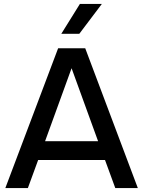

<svg xmlns="http://www.w3.org/2000/svg" viewBox="-20 -951 724 971"><path d="M7 0 274 -707H411L677 0H563L511 -142H173L121 0ZM208 -237H476L342 -606ZM290 -780 384 -931H495L381 -780Z"/></svg>

Font: Onest Medium
Style: Regular
Weight: 500
Designer: Dmitri Voloshin, Andrey Kudryavtsev
Foundry: Dmitri Voloshin, Andrey Kudryavtsev
Version: Version 1.000;gftools[0.9.33]